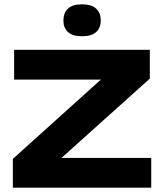

<svg xmlns="http://www.w3.org/2000/svg" viewBox="-20 -870 760 890"><path d="M681 -138V0H39.5V-133.5L447.5 -501H45.5V-639H674.5V-505.5L265 -138ZM360 -702Q316 -702 295 -721.5Q274 -741 274 -774V-776.5Q274 -810 295 -830Q316 -850 360 -850Q404.5 -850 425.8 -830Q447 -810 447 -776.5V-774Q447 -741 425.8 -721.5Q404.5 -702 360 -702Z"/></svg>

Font: Anek Latin Expanded
Style: Bold
Weight: 700
Width: 7
Designer: Yesha Goshar
Foundry: Ek Type
Version: Version 1.003